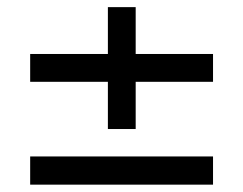

<svg xmlns="http://www.w3.org/2000/svg" viewBox="-20 -582 665 525"><path d="M351 -434.4V-562.5H275V-434.4H62.5V-358.3H275V-229.2H351V-358.3H562.5V-434.4ZM62.5 -77.1H562.5V-154.2H62.5Z"/></svg>

Font: Manrope3 Medium
Style: Regular
Weight: 500
Width: 4
Designer: Mikhail Sharanda
Foundry: Mikhail Sharanda
Version: Version 3.000;PS 003.000;hotconv 1.0.88;makeotf.lib2.5.64775